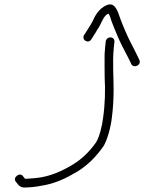

<svg xmlns="http://www.w3.org/2000/svg" viewBox="-20 -772 645 858"><path d="M388.6 -597 394.5 -606C397.1 -611.3 400.7 -617 405.3 -623L413.9 -638C418.6 -644.7 423 -652 427.2 -660C436 -677 446.3 -705.1 464.5 -711C472.8 -701.7 474.6 -685.5 480.4 -672C486 -658 486 -658 492.7 -641C497.2 -629.7 502.9 -616 509.9 -600C525.9 -563.3 545.8 -529.9 562 -496L566.8 -485C579.2 -464.6 613.2 -481.8 602.8 -504L597.1 -516C587.4 -536.2 578 -555.2 566.5 -577C548.7 -610.8 530.8 -653.7 517.3 -689.5C508 -714.2 496.6 -763.8 459.6 -750C435 -741.1 415.1 -719.3 403 -696C391.6 -670.2 375.8 -645.7 361.4 -624L355.5 -615C343.2 -592.1 376.6 -574.5 388.6 -597ZM452.4 -586 449.5 -558C448.8 -551.3 448.1 -541.7 447.4 -529C447.8 -499.5 446.7 -458.2 447.7 -426C451 -371.1 449.6 -308.4 440.8 -246C437.1 -211.3 423.6 -157.4 409.3 -136C382.6 -97.5 346.5 -61.1 305.9 -37C258.6 -8.2 201.9 18.6 136.5 24C123.4 25 123.4 25 110.3 26C102.9 26.7 96.8 27 92.2 27C91.3 26 91.3 26 89.5 24L82.4 15C68.1 -4.6 34.9 22.2 50.8 40L57.9 49C65.4 59.7 74.8 65.3 86.1 66C111.8 66 142 62.8 164.9 58C226.3 48.7 276.3 24.1 323.4 -4C370.7 -32.2 409.3 -71.6 441.3 -117C458.2 -142 475.4 -204 479.7 -245C485.4 -286.7 487.5 -331 487.7 -369.5C488.1 -430 481.9 -495.4 488.5 -558L491.4 -586C492.5 -596.6 484 -605 473.4 -605C462.8 -605 453.5 -596.6 452.4 -586Z"/></svg>

Font: Just Breathe
Style: Obl2
Weight: 400
Foundry: Cannot Into Space Fonts
Version: Version 0.72